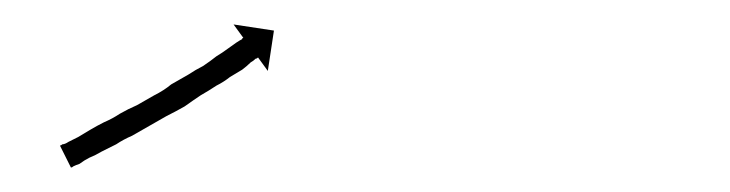

<svg xmlns="http://www.w3.org/2000/svg" viewBox="-20 -417 597 157"><path d="M31 -299Q33 -299 36 -301Q40 -303 44 -305Q49 -308 54 -311Q59 -314 65 -317Q72 -320 78 -324Q85 -328 92 -331Q99 -335 106 -339Q106 -339 106 -339Q106 -339 106 -339Q106 -339 106 -339Q106 -339 106 -339Q114 -343 120 -348Q120 -348 120 -348Q120 -348 120 -348Q120 -348 120 -348Q120 -348 120 -348Q127 -352 134 -356Q134 -356 134 -356Q134 -356 134 -356Q134 -356 134 -356Q134 -356 134 -356Q140 -360 146 -363Q146 -363 146 -363Q146 -363 146 -363Q146 -363 146 -363Q146 -363 146 -363Q152 -367 157 -371Q157 -371 157 -371Q157 -371 157 -371Q157 -371 157 -371Q157 -371 157 -371Q162 -374 166 -377Q166 -377 166 -377Q166 -377 166 -377Q166 -377 166 -377Q166 -377 166 -377Q170 -380 173 -382Q176 -384 178 -385Q178 -386 179 -386L171 -397L204 -392L199 -359L191 -370Q190 -369 189 -369Q187 -367 185 -366Q182 -363 178 -360Q178 -360 178 -360Q178 -360 178 -360Q178 -360 178 -360Q178 -360 178 -360Q173 -357 168 -354Q168 -354 168 -354Q168 -354 168 -354Q168 -354 168 -354Q168 -354 168 -354Q163 -350 157 -347Q157 -347 157 -347Q157 -347 157 -347Q157 -347 157 -347Q157 -347 157 -347Q151 -343 144 -339Q144 -339 144 -339Q144 -339 144 -339Q144 -339 144 -339Q144 -339 144 -339Q138 -335 131 -330Q131 -330 131 -330Q131 -330 131 -330Q131 -330 131 -330Q131 -330 131 -330Q124 -326 116 -322Q116 -322 116 -322Q116 -322 116 -322Q116 -322 116 -322Q116 -322 116 -322Q109 -318 102 -314Q95 -310 88 -306Q81 -303 75 -299Q69 -296 63 -293Q58 -290 53 -288Q49 -286 45 -283Q42 -282 40 -281Q39 -280 38 -280L29 -298Q30 -298 31 -299Z"/></svg>

Font: FRB American Cursive Just Arrows
Style: Italic
Weight: 400
Italic angle: -25°
Version: Version 2.0;Modular Font Editor K font №1